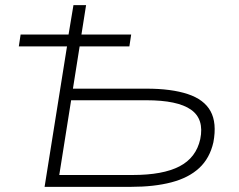

<svg xmlns="http://www.w3.org/2000/svg" viewBox="-20 -725 927 745"><path d="M153 0 240 -545H53L60 -591H246L265 -705H314L296 -591H489L482 -545H289L263 -381H548Q645 -381 708.5 -360Q772 -339 797 -293.5Q822 -248 808 -173Q794 -111 753 -73Q712 -35 645 -17.5Q578 0 489 0ZM210 -46H495Q612 -46 676.5 -79.5Q741 -113 757 -185Q773 -263 721 -299.5Q669 -336 548 -336H256Z"/></svg>

Font: Nunito Sans 10pt Expanded ExtraLight
Style: Italic
Weight: 250
Width: 7
Italic angle: -9°
Designer: Vernon Adams
Foundry: Vernon Adams
Version: Version 3.101;gftools[0.9.27]